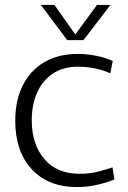

<svg xmlns="http://www.w3.org/2000/svg" viewBox="-20 -749 518 780"><path d="M293 11Q176 11 109 -61.5Q42 -134 42 -259Q42 -341 72.5 -402Q103 -463 160 -496.5Q217 -530 296 -530Q332 -530 370 -522.5Q408 -515 438 -501L428 -451Q403 -463 368.5 -470.5Q334 -478 298 -478Q235 -478 193 -449Q151 -420 130 -371Q109 -322 109 -261Q109 -163 160 -103Q211 -43 303 -43Q346 -43 381.5 -52.5Q417 -62 437 -69L445 -20Q420 -9 378 1Q336 11 293 11ZM253 -586 146 -729H201L286 -609L374 -729H429L319 -586Z"/></svg>

Font: Murecho Light
Style: Regular
Weight: 300
Designer: Neil Summerour
Foundry: Positype
Version: Version 1.010; ttfautohint (v1.8.3)